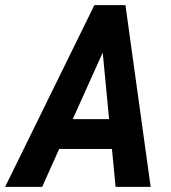

<svg xmlns="http://www.w3.org/2000/svg" viewBox="-60 -731 667 751"><path d="M377.9 -148.4H171.4L105 0H-40L309.1 -710.9H430.7L529.3 0H392.1ZM224.6 -265.1H366.7L341.8 -525.4Z"/></svg>

Font: TypoPRO Roboto Mono
Style: Bold Italic
Weight: 700
Designer: Google
Version: Version 2.000986; 2015; ttfautohint (v1.3)